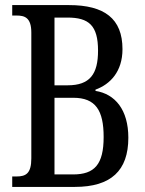

<svg xmlns="http://www.w3.org/2000/svg" viewBox="-20 -734 569 754"><path d="M28 0H274C416 0 484 -64 484 -193C484 -303 432 -365 355 -377V-382C413 -403 461 -453 461 -541C461 -661 390 -714 251 -714H28V-673H45C77 -673 103 -665 103 -606V-112C103 -53 82 -41 45 -41H28ZM246 -399H194V-665H245C329 -665 365 -634 365 -535C365 -443 333 -399 246 -399ZM267 -49H194V-350H268C356 -350 387 -300 387 -196C387 -88 351 -49 267 -49Z"/></svg>

Font: Noto Serif Ethiopic XCn
Style: Regular
Weight: 400
Width: 2
Designer: Monotype Design Team
Foundry: Monotype Imaging Inc.
Version: Version 2.102